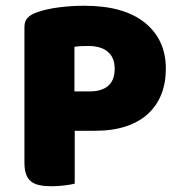

<svg xmlns="http://www.w3.org/2000/svg" viewBox="-20 -643 621 668"><path d="M292 -325Q334 -325 356.5 -344.5Q379 -364 379 -404Q379 -442 355.5 -462.5Q332 -483 287 -483Q271 -483 260.5 -482.5Q250 -482 239 -480V-325ZM240 -4Q229 -1 205.5 2Q182 5 159 5Q136 5 118.5 1.5Q101 -2 89 -11Q77 -20 71 -36Q65 -52 65 -78V-549Q65 -570 76.5 -581.5Q88 -593 108 -600Q142 -612 185.5 -617.5Q229 -623 273 -623Q411 -623 484 -564Q557 -505 557 -404Q557 -355 541.5 -315.5Q526 -276 495.5 -247.5Q465 -219 418.5 -203.5Q372 -188 311 -188H240Z"/></svg>

Font: Baloo Paaji
Style: Regular
Weight: 400
Designer: Shuchita Grover and Ek Type
Foundry: Ek Type
Version: Version 1.443;PS 1.000;hotconv 16.6.51;makeotf.lib2.5.65220;